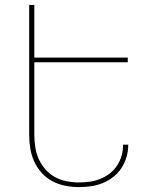

<svg xmlns="http://www.w3.org/2000/svg" viewBox="-20 -755 640 783"><path d="M301 8Q274 8 246 2.5Q218 -3 193.5 -16Q169 -29 150 -50Q131 -71 119.5 -96.5Q108 -122 103.5 -149.5Q99 -177 99 -205V-735H120V-520H501V-501H120V-205Q120 -180 124 -154.5Q128 -129 138 -106.5Q148 -84 165 -64.5Q182 -45 204 -33Q226 -21 251 -16Q276 -11 301 -11Q324 -11 346 -14Q368 -17 389 -25.5Q410 -34 427.5 -47.5Q445 -61 457.5 -80Q470 -99 476 -120.5Q482 -142 482 -164V-165H503V-164Q503 -139 496 -115Q489 -91 475.5 -70Q462 -49 442 -33.5Q422 -18 399 -8.5Q376 1 351 4.5Q326 8 301 8Z"/></svg>

Font: Iosevka Thin Extended
Style: Regular
Weight: 100
Width: 7
Monospace: yes
Designer: Belleve Invis
Foundry: Belleve Invis
Version: Version 32.5.0; ttfautohint (v1.8.4)